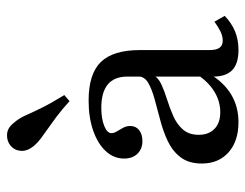

<svg xmlns="http://www.w3.org/2000/svg" viewBox="-98 -608 716 561"><g transform="rotate(-90 260.5 -327.0)"><path d="M317.7 -206.5V-313.7Q317.7 -351.6 294.8 -370.6Q271.8 -389.5 226.6 -389.5Q195.2 -389.5 173.8 -381Q152.4 -372.6 152.4 -359.7Q152.4 -352.4 157.7 -344Q162.9 -335.5 168.1 -325.8Q173.4 -316.1 173.4 -304.8Q173.4 -288.7 161.3 -279Q149.2 -269.4 129 -269.4Q106.5 -269.4 92.3 -283.9Q78.2 -298.4 78.2 -322.6Q78.2 -353.2 100 -376.6Q121.8 -400 160.1 -413.3Q198.4 -426.6 247.6 -426.6Q325.8 -426.6 360.5 -390.7Q395.2 -354.8 395.2 -276.6V-206.5ZM184.7 11.3Q129 11.3 96.4 -17.7Q63.7 -46.8 63.7 -96Q63.7 -133.9 81.9 -157.7Q100 -181.5 129 -195.2Q158.1 -208.9 190.7 -217.3Q223.4 -225.8 252.4 -233.9Q281.5 -241.9 300 -252.8Q318.5 -263.7 318.5 -283.9L321.8 -238.7Q315.3 -223.4 295.2 -214.1Q275 -204.8 250.4 -197.2Q225.8 -189.5 202 -179Q178.2 -168.5 162.9 -150.8Q147.6 -133.1 147.6 -104.8Q147.6 -75.8 164.9 -58.9Q182.3 -41.9 213.7 -41.9Q246 -41.9 274.6 -59.7Q303.2 -77.4 325 -111.3V-71.8Q299.2 -29.8 264.1 -9.3Q229 11.3 184.7 11.3ZM395.2 -72.6Q395.2 -53.2 402 -44Q408.9 -34.7 422.6 -34.7Q436.3 -34.7 450 -41.5Q463.7 -48.4 478.2 -58.9L495.2 -29Q474.2 -8.9 450 1.2Q425.8 11.3 395.2 11.3Q355.6 11.3 336.7 -6.9Q317.7 -25 317.7 -62.9V-206.5H395.2ZM246 -482.3Q220.2 -505.6 199.6 -521Q179 -536.3 163.3 -547.2Q147.6 -558.1 135.9 -566.9Q124.2 -575.8 114.5 -587.1Q99.2 -606.5 100.8 -625Q102.4 -643.5 116.1 -654.8Q129.8 -666.1 149.2 -664.9Q168.5 -663.7 183.1 -644.4Q196 -629.8 204.4 -610.5Q212.9 -591.1 226.2 -564.1Q239.5 -537.1 263.7 -497.6Z"/></g></svg>

Font: Playfair 9pt
Style: Regular
Weight: 400
Designer: Claus Eggers Sørensen
Foundry: Claus Eggers Sørensen
Version: Version 2.203